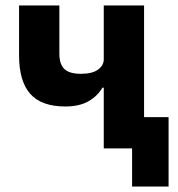

<svg xmlns="http://www.w3.org/2000/svg" viewBox="-20 -545 654 705"><path d="M465 140V0H361V-223H356Q338 -192 304.5 -173Q271 -154 220 -154Q132 -154 91 -200.5Q50 -247 50 -341V-525H198V-348Q198 -309 216.5 -291.5Q235 -274 277 -274Q319 -274 340 -289.5Q361 -305 361 -327V-525H509V-115H599V140Z"/></svg>

Font: IBM Plex Sans
Style: Regular
Weight: 400
Designer: Mike Abbink, Paul van der Laan, Pieter van Rosmalen
Foundry: Bold Monday
Version: Version 3.201